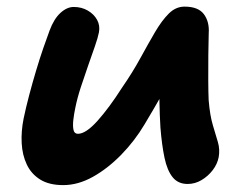

<svg xmlns="http://www.w3.org/2000/svg" viewBox="-20 -541 732 574"><path d="M169 12.4Q126.8 12.4 100.1 -4.3Q73.4 -21 60 -49.4Q46.6 -77.8 44.8 -113.4Q43 -149 50.6 -186.6Q57.2 -218.4 67 -255.6Q76.8 -292.8 87.9 -329.9Q99 -367 110 -398.8Q121 -430.6 128.2 -449.6Q141.2 -484.6 160.7 -502.4Q180.2 -520.2 200.4 -520.2Q224 -520.2 242.5 -509.4Q261 -498.6 270.3 -481.6Q279.6 -464.6 275.8 -444.4Q272.8 -428.6 263.6 -402.3Q254.4 -376 243.4 -344.6Q232.4 -313.2 221.7 -280.6Q211 -248 205 -218Q201.2 -200 199.2 -182.3Q197.2 -164.6 199.7 -152.8Q202.2 -141 213 -141Q236.8 -141 271.7 -180Q306.6 -219 345 -279.2Q376 -324 399.6 -367.2Q423.2 -410.4 443.4 -444.9Q463.6 -479.4 484.5 -500.3Q505.4 -521.2 531.8 -521.2Q572.8 -521.2 589.6 -498.5Q606.4 -475.8 604 -441.6Q603.2 -415.4 602.8 -376.7Q602.4 -338 602.6 -300.7Q602.8 -263.4 603.8 -241.6Q607.6 -195.6 616.4 -166.6Q625.2 -137.6 631.5 -115.9Q637.8 -94.2 633.8 -71.2Q629.8 -50.4 615.9 -32.3Q602 -14.2 582.5 -2.6Q563 9 540.8 9Q512.4 9 496.1 -11.2Q479.8 -31.4 471.8 -69.4Q463.8 -107.4 459.6 -160Q457.4 -197.4 456.7 -235.4Q456 -273.4 457.1 -310Q458.2 -346.6 459.6 -378.6L514 -352Q506.6 -336.4 493.8 -312.3Q481 -288.2 461.4 -253.5Q441.8 -218.8 412.4 -169.6Q383 -120 342.6 -78.6Q302.2 -37.2 257.8 -12.4Q213.4 12.4 169 12.4Z"/></svg>

Font: Shantell Sans Light
Style: Italic
Weight: 300
Italic angle: -11°
Designer: Stephen Nixon, Anya Danilova, Shantell Martin
Foundry: Arrow Type
Version: Version 1.008;[ac192a2d6]